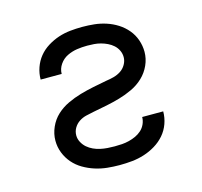

<svg xmlns="http://www.w3.org/2000/svg" viewBox="-85 -631 770 732"><g transform="rotate(-15 300.0 -265.0)"><path d="M301 8Q277 8 252.5 5.5Q228 3 204.5 -4.5Q181 -12 159.5 -24.5Q138 -37 122 -55.5Q106 -74 97 -97Q88 -120 88 -145Q88 -172 99.5 -198Q111 -224 131 -242.5Q151 -261 176.5 -273Q202 -285 228 -292.5Q254 -300 281 -305.5Q308 -311 335 -316Q350 -318 365 -322Q380 -326 393 -334.5Q406 -343 414 -357Q422 -371 422 -386Q422 -400 416 -412.5Q410 -425 400 -434Q390 -443 377.5 -449Q365 -455 352 -458.5Q339 -462 325.5 -463Q312 -464 299 -464Q278 -464 258 -461Q238 -458 219.5 -449Q201 -440 189 -422.5Q177 -405 177 -385H94Q94 -385 94 -385Q94 -385 94 -385Q94 -409 102 -432Q110 -455 125 -473.5Q140 -492 161 -505Q182 -518 204.5 -525.5Q227 -533 251 -535.5Q275 -538 299 -538Q323 -538 346.5 -535.5Q370 -533 393 -525.5Q416 -518 436.5 -505Q457 -492 472.5 -473.5Q488 -455 496 -432Q504 -409 504 -385Q504 -358 492.5 -332.5Q481 -307 461 -288Q441 -269 415.5 -257Q390 -245 364 -237.5Q338 -230 311 -224.5Q284 -219 257 -214Q242 -211 227 -207.5Q212 -204 199 -195.5Q186 -187 178 -173.5Q170 -160 170 -144Q170 -130 177 -117Q184 -104 194.5 -95Q205 -86 218 -80Q231 -74 245 -71Q259 -68 273 -67Q287 -66 301 -66Q316 -66 330 -67Q344 -68 358 -71.5Q372 -75 385 -81Q398 -87 408.5 -96.5Q419 -106 425 -119.5Q431 -133 431 -147H514Q514 -147 514 -147Q514 -147 514 -147Q514 -122 505.5 -98.5Q497 -75 481 -56.5Q465 -38 443.5 -25Q422 -12 398.5 -4.5Q375 3 350.5 5.5Q326 8 301 8Z"/></g></svg>

Font: Iosevka Mono
Style: Regular
Weight: 400
Designer: Belleve Invis
Foundry: Belleve Invis
Version: Version 11.1.1